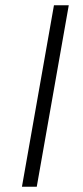

<svg xmlns="http://www.w3.org/2000/svg" viewBox="-20 -706 314 726"><path d="M63 0 184 -686H240L119 0Z"/></svg>

Font: Archivo SemiExpanded Thin
Style: Italic
Weight: 250
Width: 6
Italic angle: -10°
Designer: Hector Gatti
Foundry: Omnibus-Type
Version: Version 2.001